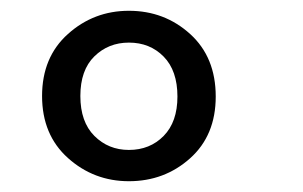

<svg xmlns="http://www.w3.org/2000/svg" viewBox="-20 -720 562 356"><path d="M219 -384Q154 -384 106 -427Q58 -470 58 -542Q58 -614 106 -657Q154 -700 219 -700Q285 -700 332.5 -657Q380 -614 380 -541Q380 -469 332.5 -426.5Q285 -384 219 -384ZM219 -442Q258 -442 283.5 -468Q309 -494 309 -541Q309 -589 283.5 -615Q258 -641 219 -641Q181 -641 155 -615.5Q129 -590 129 -542Q129 -494 155 -468Q181 -442 219 -442Z"/></svg>

Font: FiraGO Book
Style: Regular
Weight: 350
Designer: bBox Type
Foundry: bBox Type GmbH
Version: Version 1.001;PS 001.001;hotconv 1.0.88;makeotf.lib2.5.64775